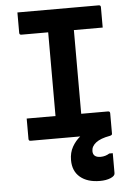

<svg xmlns="http://www.w3.org/2000/svg" viewBox="-62 -746 724 1042"><g transform="rotate(-5 300.0 -225.0)"><path d="M73 -700H516Q527 -700 527 -689V-578H370V-122H516Q527 -122 527 -111V0Q527 3 525 6Q523 9 514 11Q463 20 438 39.5Q413 59 413 85Q413 120 455 120Q481 120 503 106H522V215Q522 230 498 240Q474 250 440 250Q372 250 332.5 217Q293 184 293 124Q293 83 310.5 52Q328 21 354 0H84Q73 0 73 -11V-122H230V-578H84Q73 -578 73 -589Z"/></g></svg>

Font: Recursive Mn Lnr St
Style: Bold
Weight: 700
Monospace: yes
Version: Version 1.079;hotconv 1.0.112;makeotfexe 2.5.65598; ttfautoh